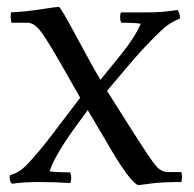

<svg xmlns="http://www.w3.org/2000/svg" viewBox="-20 -529 563 558"><path d="M332 -493H413Q451 -493 496 -500Q503 -492 503 -475Q482 -467 466 -455Q450 -443 417 -409Q384 -375 369 -357L291 -265L353 -167Q418 -64 433.5 -46.5Q449 -29 468 -29H507Q509 -21 509 -14.5Q509 -8 507 0Q448 0 417.5 4.5Q387 9 384 9Q361 9 283 -128L235 -209L213 -179Q140 -81 124 -31Q148 -28 184 -28Q187 -21 187 -12Q187 -3 184 3Q141 0 94 0Q47 0 15 5Q8 -1 8 -13L9 -20Q35 -27 55 -47Q91 -84 137 -145L213 -245L168 -324Q121 -407 100.5 -435Q80 -463 60 -463H13Q11 -475 11 -481.5Q11 -488 12 -493Q54 -495 99 -502Q144 -509 151 -509Q156 -509 202 -423Q248 -337 272 -297L332 -371Q373 -422 389 -460Q373 -463 332 -463Q329 -471 329 -480Q329 -489 332 -493Z"/></svg>

Font: Rosarivo
Style: Regular
Weight: 400
Designer: Pablo Ugerman
Foundry: Pablo Ugerman
Version: Version 1.003